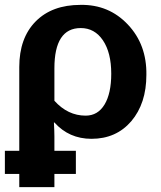

<svg xmlns="http://www.w3.org/2000/svg" viewBox="-20 -559 659 787"><path d="M580 -252Q580 -135 518 -62Q456 10 355 10Q263 10 203 -57H201Q203 -19 203 0V59H291V154H203V208H59V154H0V59H59V-284Q59 -403 126 -471Q193 -539 310 -539Q426 -541 504 -458.5Q582 -376 580 -252ZM436 -257Q436 -343 402 -393.5Q368 -444 311 -444Q203 -444 203 -279V-146Q258 -85 331 -85Q381 -85 408.5 -130.5Q436 -176 436 -257Z"/></svg>

Font: Libra Sans
Style: Bold
Weight: 700
Foundry: Context Ltd
Version: Version 1.000